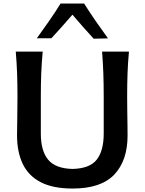

<svg xmlns="http://www.w3.org/2000/svg" viewBox="-20 -1067 829 1100"><path d="M395.5 13.2Q283.2 13.2 212.9 -23.4Q142.6 -60.1 110.1 -128.4Q77.6 -196.8 77.6 -291.5Q77.6 -323.7 78.9 -386Q80.1 -448.2 80.1 -513.7Q80.1 -587.4 77.9 -647.2Q75.7 -707 70.3 -771.5H224.6Q218.8 -707 216.3 -647.2Q213.9 -587.4 213.9 -513.7V-300.8Q213.9 -203.6 255.4 -152.6Q296.9 -101.6 395.5 -99.1Q494.6 -101.6 534.4 -152.6Q574.2 -203.6 574.2 -301.8V-513.7Q574.2 -587.4 572 -647.2Q569.8 -707 564.9 -771.5H718.8Q712.9 -707 710.7 -647.2Q708.5 -587.4 708.5 -513.7Q708.5 -470.2 709.2 -426.8Q710 -383.3 710.4 -347.7Q710.9 -312 710.9 -291Q710.9 -147.5 635 -67.1Q559.1 13.2 395.5 13.2ZM516.6 -845.2Q453.6 -914.1 395 -982.9Q365.7 -948.7 335.7 -915.3Q305.7 -881.8 274.4 -847.7H190.9Q227.1 -897.5 261.7 -947.3Q296.4 -997.1 327.1 -1046.9H461.9Q493.2 -997.1 527.8 -947Q562.5 -897 598.6 -847.2Z"/></svg>

Font: Pinar DS1 SemiBold
Style: Regular
Weight: 600
Designer: Amin Abedi
Version: Version 3.000